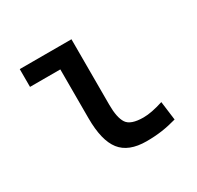

<svg xmlns="http://www.w3.org/2000/svg" viewBox="-120 -657 826 804"><g transform="rotate(-30 293.0 -254.5)"><path d="M373 9.8Q286.6 9.8 248.3 -39.1Q210 -87.9 210 -195.3V-431.6H63.5V-517.6H313.5V-200.2Q313.5 -138.7 331.8 -110.8Q350.1 -83 412.1 -83Q450.2 -83 507.8 -101.6L519.5 -10.7Q481.9 0 447.3 4.9Q412.6 9.8 373 9.8Z"/></g></svg>

Font: Cascadia Mono PL
Style: Regular
Weight: 400
Monospace: yes
Designer: Aaron Bell
Foundry: Saja Typeworks
Version: Version 2404.023; ttfautohint (v1.8.4)